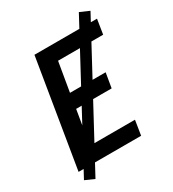

<svg xmlns="http://www.w3.org/2000/svg" viewBox="-215 -939 1029 1143"><g transform="rotate(-30 300.0 -368.0)"><path d="M33 0 154 -735H584L568 -634H258L224 -433H469L452 -332H208L169 -101H479L463 0ZM99 87 36 59 510 -823 574 -795Z"/></g></svg>

Font: Iosevka Curly Extended
Style: Bold Italic
Weight: 700
Width: 7
Italic angle: -9°
Monospace: yes
Designer: Belleve Invis
Foundry: Belleve Invis
Version: Version 11.1.0; ttfautohint (v1.8.3)